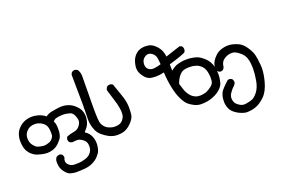

<svg xmlns="http://www.w3.org/2000/svg" viewBox="-90 -787 2180 1421"><g transform="rotate(-20 1000.0 -76.0)"><path d="M203.1 157.2Q203.1 147.9 203.6 143.6Q206.1 131.8 212.4 120.6Q225.6 108.9 241.7 108.9Q243.2 108.9 245.6 108.9L259.3 115.7L259.8 116.7Q268.1 126 268.1 139.6Q268.1 141.1 268.1 144.5L267.1 146Q262.2 152.3 262.2 165.5Q262.2 168 262.2 169.9Q263.2 187 279.1 200.2Q294.9 213.4 311.5 215.3Q321.8 216.3 332.3 216.3Q342.8 216.3 353 215.8Q377 214.4 402.3 207Q431.2 199.2 447.3 182.6Q458 171.9 464.1 158.7Q470.2 145.5 470.2 127.4Q470.2 121.1 469.2 111.8Q468.3 102.5 463.9 93.8Q459 82 449.7 74.7Q432.1 59.6 417 55.2Q409.7 52.7 396.5 52.7Q382.3 52.7 362.3 55.2Q350.1 54.2 340.8 45.9Q333.5 37.1 333.5 23.9Q333.5 22 333.5 19L340.8 3.4Q369.6 -8.3 397.9 -12.7Q423.8 -16.6 439.5 -33.7Q460.9 -57.1 460.9 -79.1Q460.9 -97.7 449.7 -122.1Q441.9 -138.2 434.1 -144Q423.3 -152.3 398.4 -156.7Q379.9 -160.2 364.3 -160.2Q357.9 -160.2 344.5 -158.9Q331.1 -157.7 321.5 -155.8Q312 -153.8 309.8 -153.1Q307.6 -152.3 305.4 -151.4Q303.2 -150.4 301 -149.2Q298.8 -147.9 296.4 -146Q291 -142.6 285.6 -136.7Q295.4 -117.7 296.9 -96.2Q297.4 -84.5 297.4 -73.5Q297.4 -62.5 296.9 -51.8Q295.4 -29.8 288.1 -13.2Q280.8 3.9 256.3 28.8Q231.4 53.7 198.2 62Q177.7 66.9 159.2 66.9Q140.1 66.9 109.9 59.1Q97.2 56.2 85.9 52.2Q63.5 44.9 41 23.9Q17.6 2.9 8.3 -31.7Q2 -57.6 2 -81.5Q2 -89.8 2.4 -97.7Q5.4 -129.4 17.1 -151.9Q28.8 -174.3 50.8 -192.6Q72.8 -210.9 102.1 -219.2Q123.5 -225.1 144 -225.1Q164.1 -225.1 186.5 -219.7Q222.2 -210.9 249 -189.5Q271 -205.6 296.9 -210.4Q354.5 -221.2 376.5 -221.2Q409.7 -221.2 441.9 -207Q462.9 -197.8 485.8 -175.3Q508.8 -152.3 516.6 -124.5Q521.5 -106.4 521.5 -89.8Q521.5 -80.6 520 -71.8Q516.1 -47.4 509 -31Q502 -14.6 473.1 18.1Q490.2 27.8 503.4 44.4Q518.6 64.5 524.9 90.8Q528.8 108.9 528.8 126Q528.8 146.5 522.9 168.5Q521.5 174.8 519 180.7Q512.7 198.2 492.4 220Q472.2 241.7 443.4 254.9Q414.6 268.1 379.6 271Q344.7 273.9 309.6 273.9Q302.7 273.4 291.3 271.5Q279.8 269.5 270.5 267.1Q251 261.7 232.4 239.3Q213.9 217.3 207.5 193.8Q203.1 176.3 203.1 157.2ZM237.3 -87.4Q234.4 -113.8 223.1 -128.9Q217.3 -137.2 207.5 -144.5Q192.9 -156.2 172.9 -162.1Q159.7 -166 145.5 -166Q123.5 -166 107.4 -158.7Q94.2 -153.3 82 -140.6Q59.1 -118.2 59.1 -83.5Q59.1 -50.3 78.6 -26.9Q94.2 -7.3 107.4 -2.4Q120.6 2.4 145.5 6.8Q150.9 7.8 157.2 7.8Q177.2 7.8 204.1 -2.9Q217.3 -9.3 227.5 -22.9Q232.9 -29.3 235.6 -37.1Q238.3 -44.9 238.3 -51.3Q238.3 -57.6 238.3 -67.1Q238.3 -76.7 237.3 -87.4Z M530.8 -29.3Q528.3 -45.9 528.3 -65.9Q528.3 -85.9 529.3 -104.2Q530.3 -122.6 530.3 -187.5Q530.3 -252.4 527.8 -416.5L535.6 -432.1L536.6 -432.6Q545.9 -441.4 560.1 -441.4Q565.9 -441.4 567.9 -440.4L583 -432.6L583.5 -431.6Q597.2 -409.7 598.1 -382.8Q595.7 -190.9 595.7 -141.8Q595.7 -92.8 596.2 -81.1Q597.2 -35.6 601.1 -17.1Q605.5 6.3 626 26.9Q634.8 35.2 642.6 39.6Q655.3 46.9 674.8 51.8Q685.5 54.7 697.3 54.7Q709 54.7 719.7 53.2Q745.1 49.8 761.5 30.5Q777.8 11.2 780.3 -9.8Q781.2 -17.1 781.2 -29.8Q781.2 -42.5 777.8 -63.5Q772.9 -95.2 759.3 -136.2Q745.6 -177.2 733.9 -219.2Q736.3 -232.9 744.1 -243.2Q754.9 -251.5 769 -251.5Q771 -251.5 773.9 -251.5L790.5 -243.2Q808.6 -191.4 825.9 -141.1Q843.3 -90.8 844.2 -50.3Q844.2 -43 844.2 -36.6Q844.2 -5.4 840.8 16.1Q835.9 43.5 805.7 74.2Q775.4 104.5 744.6 113.3Q722.2 119.6 697.3 119.6Q661.1 119.6 628.4 102.5Q605.5 90.3 582.5 71.3Q559.1 52.2 546.9 24.9Q534.7 -2.4 530.8 -29.3Z M1175.3 -198.2Q1139.2 -189.9 1110.4 -189.9Q1095.2 -189.9 1080.6 -191.9Q1050.3 -195.3 1030.3 -216.8Q1010.3 -238.3 1000.5 -261.7Q993.2 -278.8 993.2 -297.4Q993.2 -304.2 994.1 -311.5Q1000 -353.5 1016.6 -378.4Q1023.4 -389.2 1033.2 -398.4Q1051.8 -417 1079.6 -423.8Q1095.7 -427.2 1109.9 -427.2Q1124 -427.2 1136.2 -425.3Q1164.6 -419.9 1189 -395.5Q1213.4 -371.1 1222.7 -346.7Q1231 -325.7 1233.4 -302.2Q1262.7 -311.5 1290.8 -321.3Q1318.8 -331.1 1351.1 -340.8L1367.7 -333.5Q1376 -322.8 1376 -309.6Q1376 -305.2 1375.5 -300.3L1368.2 -285.2Q1334 -269.5 1300.3 -259.3L1236.8 -239.3L1237.8 -189.9Q1258.3 -206.1 1273.9 -213.9Q1284.7 -219.2 1299.1 -223.1Q1313.5 -227.1 1335.4 -230.5Q1347.2 -231.9 1361.1 -231.9Q1375 -231.9 1386.7 -231Q1398.4 -230 1404.5 -229Q1410.6 -228 1416.5 -226.8Q1422.4 -225.6 1427.7 -224.6Q1438.5 -221.7 1447.8 -218.3Q1470.7 -210 1502 -180.7Q1533.2 -151.4 1543 -108.4Q1550.3 -75.7 1550.3 -47.9Q1550.3 -26.4 1545.9 -2.4Q1543.5 11.2 1539.6 22.5Q1531.2 46.4 1504.6 68.6Q1478 90.8 1437.5 104.5Q1401.4 116.7 1360.8 116.7Q1353.5 116.7 1349.1 116.7Q1324.7 114.7 1303 104Q1281.2 93.3 1261.7 77.6Q1241.7 61 1221.9 21.2Q1202.1 -18.6 1189.9 -78.6Q1177.7 -138.7 1175.3 -198.2ZM1484.4 -11.2Q1485.4 -14.2 1486.3 -22Q1487.3 -29.8 1487.3 -41Q1487.3 -75.2 1477.5 -106Q1470.7 -125 1457 -138.2Q1438 -156.7 1416.5 -163.6Q1394.5 -170.9 1365.2 -170.9Q1350.1 -170.9 1334 -168.5Q1307.1 -165 1285.6 -140.9Q1264.2 -116.7 1252.4 -79.1Q1260.3 -51.8 1269.5 -25.9Q1281.2 5.4 1303.2 27.8Q1324.2 48.3 1350.6 53.2Q1359.4 54.7 1368.4 54.7Q1377.4 54.7 1385.7 53.7Q1414.1 50.3 1427.2 42Q1443.4 35.2 1463.9 18.6Q1480 5.4 1484.4 -11.2ZM1071.3 -344.2Q1058.1 -328.1 1058.1 -301.8Q1058.1 -275.9 1076.2 -262.7Q1090.3 -251.5 1110.8 -251.5Q1116.2 -251.5 1122.1 -252.4Q1148.9 -255.9 1173.3 -263.7Q1170.9 -309.1 1164.1 -327.1Q1156.7 -345.2 1138.7 -357.4Q1125.5 -366.2 1113.3 -366.2Q1101.1 -366.2 1090.3 -359.9Q1079.6 -353.5 1071.3 -344.2Z M1519 157.2Q1519 143.6 1520.5 131.3Q1522.9 108.9 1533.2 88.4Q1543.5 67.9 1590.8 24.4Q1599.6 13.7 1612.8 13.7Q1617.7 13.7 1619.6 14.6L1633.3 21L1634.3 22.5Q1642.1 33.2 1642.1 46.9Q1642.1 48.3 1642.1 51.3L1633.3 66.9Q1606.9 91.3 1591.8 114.7Q1579.6 133.8 1579.6 153.8Q1579.6 156.7 1580.1 160.2Q1582.5 183.1 1593.8 196.8Q1606 210.4 1625 220.7Q1638.2 228 1654.8 228Q1662.1 228 1669.4 226.6Q1696.8 222.2 1718.3 214.4Q1738.8 206.5 1762.9 175.3Q1787.1 144 1796.4 90.8Q1805.2 41.5 1805.2 0Q1805.2 -49.8 1794.4 -81.5Q1784.7 -110.4 1761.5 -130.4Q1738.3 -150.4 1718.8 -158.2Q1707.5 -162.1 1696.3 -162.1Q1658.7 -162.1 1628.4 -137.7Q1607.4 -121.1 1604 -84.5L1596.2 -69.8Q1585.9 -61 1572.3 -61Q1570.8 -61 1567.9 -61L1553.2 -68.8Q1542 -82.5 1542 -99.6Q1542 -104.5 1543 -109.9Q1546.4 -131.8 1556.6 -148.9Q1567.9 -168.5 1588.6 -188.2Q1609.4 -208 1643.1 -217.8Q1666.5 -224.1 1688 -224.1Q1724.1 -224.1 1767.1 -205.1Q1798.3 -190.9 1823.5 -153.1Q1848.6 -115.2 1855.7 -85.9Q1862.8 -56.6 1867.2 -4.4Q1868.2 5.9 1868.2 16.6Q1868.2 62 1853 120.1Q1834 192.4 1796.4 228.5Q1758.8 264.6 1723.1 276.9Q1689.9 288.6 1653.3 288.6Q1650.4 288.6 1647.5 288.6Q1641.1 288.1 1631.1 285.4Q1621.1 282.7 1613.3 279.8Q1605.5 276.9 1597.9 273.2Q1590.3 269.5 1583 265.6Q1562.5 253.4 1549.3 240Q1536.1 226.6 1529.8 210.9Q1519 184.1 1519 157.2Z"/></g></svg>

Font: Bakudai
Style: Medium
Weight: 500
Version: Version 1.48